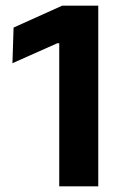

<svg xmlns="http://www.w3.org/2000/svg" viewBox="-20 -659 440 679"><path d="M189.5 0V-506H182.5L24 -435.5L28 -561.5L200 -639H327.5V0Z"/></svg>

Font: AnekLatin_SemiExpandedSemiBold
Style: Regular
Weight: 600
Width: 6
Designer: Yesha Goshar
Foundry: Ek Type
Version: Version 1.003